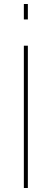

<svg xmlns="http://www.w3.org/2000/svg" viewBox="-20 -938 258 958"><path d="M99 0V-710H119V0ZM99 -841V-918H119V-841Z"/></svg>

Font: Raleway Thin
Style: Regular
Weight: 100
Designer: Matt McInerney, Pablo Impallari, Rodrigo Fuenzalida
Foundry: Matt McInerney, Pablo Impallari, Rodrigo Fuenzalida
Version: Version 4.026